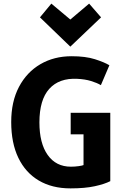

<svg xmlns="http://www.w3.org/2000/svg" viewBox="-20 -1022 722 1062"><path d="M590 -20V-398H371V-279H442V-109Q436 -106 415 -103Q394 -100 372 -100Q290 -100 244 -164.5Q198 -229 198 -345Q198 -470 252.5 -530.5Q307 -591 407 -586Q450 -584 483 -574Q516 -564 538 -551L585 -661Q557 -678 505 -694.5Q453 -711 376 -711Q279 -711 203.5 -667Q128 -623 85 -541.5Q42 -460 42 -347Q42 -231 81.5 -149Q121 -67 194.5 -23.5Q268 20 370 20Q450 20 504.5 8Q559 -4 590 -20ZM264 -1002 201 -926 369 -764 539 -926 473 -1002 369 -914Z"/></svg>

Font: Repo Bold
Style: Bold
Weight: 700
Designer: Stefan Peev
Foundry: Context Ltd
Version: Version 1.502